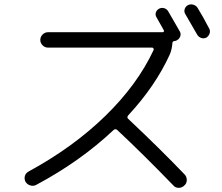

<svg xmlns="http://www.w3.org/2000/svg" viewBox="-20 -858 1040 900"><path d="M848.6 -792Q841.8 -802.7 845.7 -815.4Q849.6 -828.1 861.3 -834Q873 -839.8 886.2 -835.9Q899.4 -832 906.2 -821.3Q932.6 -778.3 960.9 -723.6Q966.8 -712.9 962.4 -700.7Q958 -688.5 947.3 -681.6Q935.5 -675.8 922.9 -680.2Q910.2 -684.6 903.3 -697.3Q882.8 -733.4 848.6 -792ZM844.7 -41Q855.5 -30.3 855.5 -14.2Q855.5 2 843.8 11.7Q833 22.5 817.4 22.5Q801.8 22.5 792 10.7Q654.3 -131.8 530.3 -248Q521.5 -256.8 511.7 -248Q356.4 -101.6 149.4 8.8Q136.7 15.6 122.1 11.2Q107.4 6.8 99.6 -5.9Q92.8 -19.5 96.7 -33.2Q100.6 -46.9 115.2 -54.7Q323.2 -168 473.6 -314.5Q624 -460.9 700.2 -624Q701.2 -627.9 699.2 -631.3Q697.3 -634.8 693.4 -634.8H205.1Q190.4 -634.8 179.7 -645.5Q168.9 -656.2 168.9 -670.9Q168.9 -685.5 179.7 -696.3Q190.4 -707 205.1 -707H742.2Q746.1 -707 748 -710Q750 -712.9 748 -715.8Q734.4 -741.2 713.9 -776.4Q707 -787.1 710.4 -798.8Q713.9 -810.5 725.1 -816.9Q736.3 -823.2 749 -819.8Q761.7 -816.4 768.6 -804.7Q810.5 -733.4 823.2 -710Q829.1 -699.2 824.7 -687Q820.3 -674.8 808.6 -668.9Q804.7 -666 798.8 -666Q788.1 -664.1 788.1 -656.2Q786.1 -626 775.4 -601.6Q708 -454.1 581.1 -317.4Q573.2 -307.6 581.1 -300.8Q730.5 -160.2 844.7 -41Z"/></svg>

Font: Rounded-X Mgen+ 1mn regular
Style: Regular
Weight: 400
Designer: [Source Han Sans]
Ryoko NISHIZUKA  (kana & ideographs); Paul D. Hunt (Latin, Greek & Cyrillic); Wenlong ZHANG  (bopomofo
Version: Version 1.059.20150602